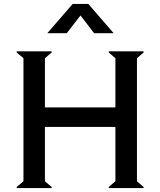

<svg xmlns="http://www.w3.org/2000/svg" viewBox="-20 -963 821 983"><path d="M392.1 -883.8 321.8 -793H222.2L352.1 -942.9H432.1L562 -793H461.9ZM570.8 -35.2V-313H210V-35.2L245.1 -4.9L244.1 0H65.9L64.9 -4.9L100.1 -35.2V-665L64.9 -694.8L65.9 -700.2H244.1L245.1 -694.8L210 -665V-413.1H570.8V-665L536.1 -694.8L537.1 -700.2H714.8L715.8 -694.8L681.2 -665V-35.2L715.8 -4.9L714.8 0H537.1L536.1 -4.9Z"/></svg>

Font: Tiffany Gothic CC
Style: Regular
Weight: 400
Designer: indestructible type*
Foundry: Cowboy Collective
Version: Version 1.000